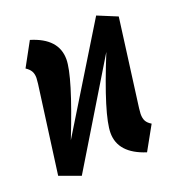

<svg xmlns="http://www.w3.org/2000/svg" viewBox="-107 -631 676 734"><g transform="rotate(-20 231.0 -264.0)"><path d="M395 -131Q395 -113 401 -102Q407 -91 422 -82L368 15Q262 -19 262 -102Q262 -175 353 -399L103 14L18 -17L66 -374Q68 -392 68 -397Q68 -414 61.5 -425Q55 -436 41 -445L94 -542Q200 -510 200 -425Q200 -356 110 -128L364 -543L444 -510L397 -154Q395 -136 395 -131Z"/></g></svg>

Font: Fira Sans Compressed SemiBold
Style: Italic
Weight: 600
Width: 1
Italic angle: -8°
Designer: bBox Type GmbH & Carrois Corporate GbR & Edenspiekermann AG
Foundry: bBox Type GmbH & Carrois Corporate GbR & Edenspiekermann AG
Version: Version 4.301